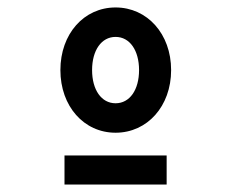

<svg xmlns="http://www.w3.org/2000/svg" viewBox="-20 -724 620 515"><path d="M290 -368C375 -368 439 -439 439 -536C439 -633 375 -704 290 -704C205 -704 142 -633 142 -536C142 -439 205 -368 290 -368ZM290 -447C252 -447 227 -483 227 -536C227 -589 252 -625 290 -625C328 -625 353 -589 353 -536C353 -483 328 -447 290 -447ZM153 -229H427V-307H153Z"/></svg>

Font: CommitMono-dimboump
Style: Bold
Weight: 700
Monospace: yes
Designer: Eigil Nikolajsen
Foundry: Eigil Nikolajsen
Version: Version 1.143